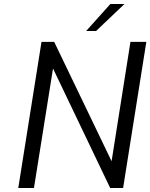

<svg xmlns="http://www.w3.org/2000/svg" viewBox="-20 -947 757 967"><path d="M189 -736H253L542 -135L637 -736H717L600 0H535L247 -602L151 0H72ZM536 -927H607L464 -791H414Z"/></svg>

Font: Exo
Style: Italic
Weight: 400
Italic angle: -9°
Designer: Natanael Gama
Foundry: Natanael Gama
Version: Version 1.500; ttfautohint (v1.6)